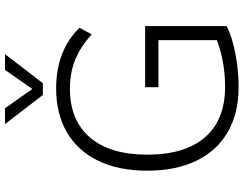

<svg xmlns="http://www.w3.org/2000/svg" viewBox="-123 -841 972 766"><g transform="rotate(-90 363.0 -458.0)"><path d="M642 -365V-40Q603 -19 535 -5.5Q467 8 398 8Q294 8 219 -35.5Q144 -79 104.5 -161Q65 -243 65 -357Q65 -470 104.5 -552Q144 -634 218 -677Q292 -720 393 -720Q544 -720 635 -627L609 -578Q558 -624 506.5 -644.5Q455 -665 392 -665Q266 -665 197.5 -585Q129 -505 129 -357Q129 -206 198.5 -126Q268 -46 399 -46Q500 -46 586 -79V-312H398V-365ZM530 -924 414 -773H367L251 -924H314L391 -815L467 -924Z"/></g></svg>

Font: Muli Light
Style: Regular
Weight: 300
Designer: Vernon Adams
Foundry: Vernon Adams
Version: Version 2.100